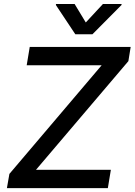

<svg xmlns="http://www.w3.org/2000/svg" viewBox="-20 -969 693 989"><path d="M364.3 -948.5H268.5L267.8 -943.2L367.9 -792.6H456.3L605.8 -943.2L606.5 -948.5H510.3L421.9 -853.3ZM15.6 0H535.5L551.1 -94.5H165.5L641.3 -654.1L653.1 -727.3H133.2L117.5 -632.8H503.6L28.4 -73.2Z"/></svg>

Font: TID UI Medium
Style: Italic
Weight: 500
Italic angle: -9.39999°
Designer: The TID Project Authors
Foundry: Bakken & Bæck
Version: Version 1.001;hotconv 1.0.109;makeotfexe 2.5.65596